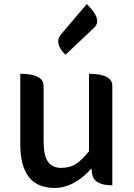

<svg xmlns="http://www.w3.org/2000/svg" viewBox="-20 -914 660 947"><path d="M249 13Q80 13 80 -204V-550Q195 -550 195 -490V-218Q195 -148 216 -117Q238 -86 281 -86Q325 -86 354 -105Q384 -124 419 -168V-550Q534 -550 534 -490V0Q440 0 434 -60L431 -83Q345 13 249 13ZM303 -644Q244 -701 282 -746L408 -894Q487 -818 444 -777Z"/></svg>

Font: Swei Half Moon CJK TC
Style: Medium
Weight: 500
Version: Version 2.125